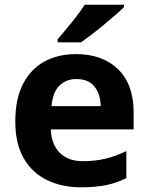

<svg xmlns="http://www.w3.org/2000/svg" viewBox="-20 -786 631 816"><path d="M303 -556Q416 -556 482 -491.5Q548 -427 548 -308V-236H196Q198 -173 233.5 -137Q269 -101 332 -101Q385 -101 428 -111.5Q471 -122 517 -144V-29Q477 -9 432.5 0.5Q388 10 325 10Q243 10 180 -20.5Q117 -51 81 -113Q45 -175 45 -269Q45 -365 77.5 -428.5Q110 -492 168 -524Q226 -556 303 -556ZM304 -450Q261 -450 232.5 -422Q204 -394 199 -335H408Q407 -385 382 -417.5Q357 -450 304 -450ZM507 -756Q493 -742 470 -722Q447 -702 420.5 -680Q394 -658 368.5 -638.5Q343 -619 324 -606H225V-619Q241 -638 262.5 -663.5Q284 -689 305 -716.5Q326 -744 340 -766H507Z"/></svg>

Font: Noto Sans Kannada
Style: Bold
Weight: 700
Designer: Jelle Bosma - Monotype Design Team
Foundry: Monotype Imaging Inc.
Version: Version 2.005; ttfautohint (v1.8.4.7-5d5b)